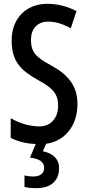

<svg xmlns="http://www.w3.org/2000/svg" viewBox="-20 -744 460 1004"><path d="M289 135C289 89 259 58 204 47L221 8C321 -6 385 -88 385 -200C385 -292 340 -351 249 -401C166 -446 142 -471 142 -537C142 -592 175 -631 232 -631C268 -631 308 -620 350 -596L380 -686C338 -708 286 -724 229 -724C116 -725 40 -646 41 -532C41 -419 93 -374 178 -326C259 -282 284 -252 284 -190C284 -131 249 -83 186 -83C140 -83 83 -98 36 -126V-23C76 -3 118 7 167 9L137 80C184 86 211 101 211 134C211 161 192 179 153 179C138 179 122 177 108 173V233C123 238 144 240 169 240C245 240 289 203 289 135Z"/></svg>

Font: Noto Sans Myanmar ExtraCondensed Medium
Style: Regular
Weight: 500
Width: 2
Designer: Monotype Design Team
Foundry: Monotype Imaging Inc.
Version: Version 2.107